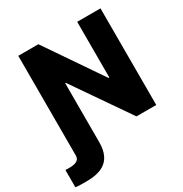

<svg xmlns="http://www.w3.org/2000/svg" viewBox="-238 -887 1196 1252"><g transform="rotate(-30 360.0 -261.0)"><path d="M519.9 -727.3V-308.2H513.8L227.6 -727.3H76.3V24.9C76.3 62.5 39.8 71.7 1.8 71.7C-6.4 71.7 -19.9 72.4 -29.8 71V201.3C-10.7 204.5 29.1 204.5 47.9 204.5C146.3 204.5 252.1 181.5 252.1 25.2V-419.7H256.7L546.2 0H695.3V-727.3Z"/></g></svg>

Font: TID UI Extra Bold
Style: Regular
Weight: 800
Designer: The TID Project Authors
Foundry: Bakken & Bæck
Version: Version 1.001;hotconv 1.0.109;makeotfexe 2.5.65596